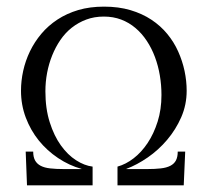

<svg xmlns="http://www.w3.org/2000/svg" viewBox="-20 -556 624 576"><path d="M332.5 -56.2Q357.4 -63 380.9 -81.1Q404.3 -99.1 422.9 -127Q441.4 -154.8 452.9 -191.2Q464.4 -227.5 464.4 -271Q464.4 -300.8 459.5 -329.8Q454.6 -358.9 444.8 -385Q435.1 -411.1 420.4 -433.3Q405.8 -455.6 386.5 -471.9Q367.2 -488.3 343.5 -497.3Q319.8 -506.3 291.5 -506.3Q262.7 -506.3 238.8 -497.3Q214.8 -488.3 195.3 -472.9Q175.8 -457.5 161.1 -436Q146.5 -414.6 136.5 -389.6Q126.5 -364.7 121.3 -337.4Q116.2 -310.1 116.2 -282.2Q116.2 -230 129.2 -189.2Q142.1 -148.4 162.6 -119.9Q183.1 -91.3 208.3 -75.2Q233.4 -59.1 257.8 -56.2V0H61L57.1 -101.1H79.6Q79.6 -85 85.2 -74.7Q90.8 -64.5 102.1 -58.6Q113.3 -52.7 130.6 -50.8Q147.9 -48.8 171.9 -48.8H224.6V-49.3Q187.5 -59.6 154.3 -81.8Q121.1 -104 96.4 -134.5Q71.8 -165 57.4 -203.1Q43 -241.2 43 -283.7Q43 -313.5 49.6 -343.5Q56.2 -373.5 69.8 -401.9Q83.5 -430.2 104 -454.6Q124.5 -479 152.3 -497.3Q180.2 -515.6 214.8 -525.9Q249.5 -536.1 292 -536.1Q335.9 -536.1 371.3 -525.6Q406.7 -515.1 434.3 -496.8Q461.9 -478.5 481.9 -454.1Q502 -429.7 514.6 -401.4Q527.3 -373 533.7 -343Q540 -313 540 -283.7Q540 -241.7 523.7 -204.3Q507.3 -167 481.4 -136.5Q455.6 -106 423.3 -83.7Q391.1 -61.5 358.9 -49.3V-48.8H421.4Q444.8 -48.8 462.2 -50.8Q479.5 -52.7 491 -58.6Q502.4 -64.5 507.8 -74.7Q513.2 -85 513.2 -101.1H535.6L531.2 0H332.5Z"/></svg>

Font: Parastoo Print
Style: Print
Weight: 400
Foundry: Saber Rastikerdar (saber.rastikerdar@gmail.com)
Version: Version 1.0.0-alpha5